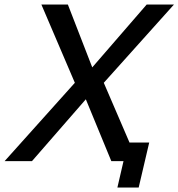

<svg xmlns="http://www.w3.org/2000/svg" viewBox="-52 -710 786 846"><path d="M405.3 -345.2 518.6 -82H605.5L559.1 116.2H465.3L492.2 0H438.5L326.2 -272.5L88.9 0H-31.7L277.8 -345.2L130.4 -689.9H247.1L354.5 -413.1L594.2 -689.9H714.4Z"/></svg>

Font: Acari Sans Medium
Style: Italic
Weight: 500
Italic angle: -13°
Designer: Alfredo Marco Pradil and Stefan Peev
Foundry: Hanken Design Co.
Version: Version 1.045